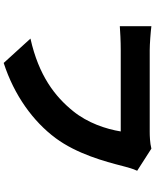

<svg xmlns="http://www.w3.org/2000/svg" viewBox="80 -863 840 1040"><g transform="rotate(90 500.0 -343.0)"><path d="M785 -743C754 -735 715 -734 693 -734H252C219 -734 153 -739 122 -743V-572C148 -574 203 -577 252 -577H692C679 -497 646 -398 582 -319C503 -221 390 -133 189 -88L321 57C497 0 638 -103 728 -224C814 -340 855 -492 879 -586C885 -608 894 -644 905 -666Z"/></g></svg>

Font: Noto Sans CJK JP Black
Style: Regular
Weight: 900
Designer: Ryoko NISHIZUKA (kana & ideographs); Paul D. Hunt (Latin, Greek & Cyrillic); Wenlong ZHANG (bopomofo); Sandoll Communica
Foundry: Adobe Systems Incorporated
Version: Version 1.004;PS 1.004;hotconv 1.0.82;makeotf.lib2.5.63406